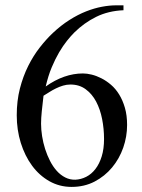

<svg xmlns="http://www.w3.org/2000/svg" viewBox="-20 -697 540 728"><path d="M461.9 -223.1Q461.9 -179.2 447.3 -137.2Q432.6 -95.2 405 -62Q377.4 -28.8 338.6 -8.5Q299.8 11.7 251.5 11.7Q205.6 11.7 167.2 -10Q128.9 -31.7 101.6 -68.8Q74.2 -106 58.8 -155.3Q43.5 -204.6 43.5 -259.8Q43.5 -314.5 55.4 -361.1Q67.4 -407.7 86.9 -446.8Q106.4 -485.8 130.9 -517.1Q155.3 -548.3 180.2 -571.8Q211.4 -601.1 243.4 -621.3Q275.4 -641.6 306.4 -653.8Q337.4 -666 366.5 -671.4Q395.5 -676.8 420.4 -676.8H448.2V-658.2Q390.6 -655.8 344.7 -633.1Q298.8 -610.4 261.7 -573.7Q249 -561 234.1 -542.5Q219.2 -523.9 204.3 -498.8Q189.5 -473.6 176 -441.4Q162.6 -409.2 153.3 -369.1Q223.1 -418.5 294.4 -418.5Q309.6 -418.5 327.6 -414.1Q345.7 -409.7 364.5 -400.1Q383.3 -390.6 400.9 -375.5Q418.5 -360.4 431.9 -338.6Q445.3 -316.9 453.6 -288.3Q461.9 -259.8 461.9 -223.1ZM374.5 -169.9Q374.5 -208.5 367.2 -245.6Q359.9 -282.7 344.5 -311.8Q329.1 -340.8 304.9 -358.6Q280.8 -376.5 247.1 -376.5Q232.4 -376.5 218.8 -372.3Q205.1 -368.2 192.1 -361.8Q179.2 -355.5 167.5 -348.1Q155.8 -340.8 145 -334Q141.1 -301.3 138.4 -274.9Q135.7 -248.5 135.7 -228Q135.7 -205.6 139.6 -180.7Q143.6 -155.8 151.1 -132.1Q158.7 -108.4 169.7 -86.9Q180.7 -65.4 195.1 -49.3Q209.5 -33.2 227.3 -24.2Q245.1 -15.1 265.6 -15.6Q287.1 -16.6 306.9 -26.6Q326.7 -36.6 341.8 -56.2Q356.9 -75.7 365.7 -104.2Q374.5 -132.8 374.5 -169.9Z"/></svg>

Font: GodaGr
Style: Regular
Weight: 400
Version: 1.0.0